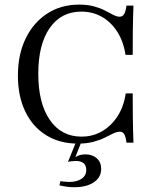

<svg xmlns="http://www.w3.org/2000/svg" viewBox="-20 -602 664 820"><path d="M312.9 11.3Q234.7 11.3 177 -24.6Q119.4 -60.5 87.9 -125.8Q56.5 -191.1 56.5 -279Q56.5 -369.4 89.5 -437.5Q122.6 -505.6 181.5 -544Q240.3 -582.3 317.7 -582.3Q354.8 -582.3 382.3 -574.6Q409.7 -566.9 429.4 -556.5Q449.2 -546 464.1 -538.3Q479 -530.6 491.1 -530.6Q503.2 -530.6 510.1 -541.9Q516.9 -553.2 520.2 -578.2H550Q549.2 -557.3 548.4 -530.6Q547.6 -504 547.2 -465.3Q546.8 -426.6 546.8 -367.7H516.1Q507.3 -425 481 -466.1Q454.8 -507.3 415.7 -529.8Q376.6 -552.4 327.4 -552.4Q241.1 -552.4 192.3 -482.3Q143.5 -412.1 143.5 -287.1Q143.5 -161.3 192.7 -89.9Q241.9 -18.5 328.2 -18.5Q376.6 -18.5 416.1 -41.5Q455.6 -64.5 482.3 -106Q508.9 -147.6 516.9 -203.2H546.8Q546.8 -146.8 547.2 -108.1Q547.6 -69.4 548.4 -41.9Q549.2 -14.5 550 7.3H520.2Q516.9 -18.5 510.5 -29Q504 -39.5 491.9 -39.5Q479 -39.5 463.3 -31.9Q447.6 -24.2 427.4 -14.1Q407.3 -4 379 3.6Q350.8 11.3 312.9 11.3ZM296.8 197.6Q279.8 197.6 262.9 195.2Q246 192.7 233.9 189.5L237.9 171.8Q244.4 172.6 255.2 173.8Q266.1 175 275.8 175Q308.9 175 328.6 161.3Q348.4 147.6 348.4 124.2Q348.4 104 336.7 94.8Q325 85.5 304.8 85.5Q294.4 85.5 284.7 86.7Q275 87.9 270.2 89.5L305.6 2.4H328.2L301.6 69.4Q311.3 62.9 321.8 60.1Q332.3 57.3 345.2 57.3Q374.2 57.3 393.1 73.8Q412.1 90.3 412.1 119.4Q412.1 155.6 380.6 176.6Q349.2 197.6 296.8 197.6Z"/></svg>

Font: Playfair 5pt SemiExpanded Light
Style: Regular
Weight: 400
Version: Version 2.203